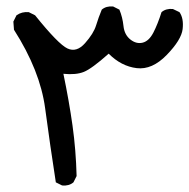

<svg xmlns="http://www.w3.org/2000/svg" viewBox="-20 -400 588 596"><path d="M172.9 175.8 153.3 166Q135.7 52.7 120.1 -64Q104.5 -180.7 23.4 -307.6L21.5 -333L31.2 -352.5Q47.9 -364.3 69.3 -362.3L88.9 -352.5Q161.1 -262.7 189.5 -249.5Q217.8 -236.3 244.1 -266.1Q270.5 -295.9 278.3 -321.3Q286.1 -346.7 295.9 -370.1Q309.6 -381.8 331.1 -379.9L350.6 -370.1Q360.4 -346.7 363.3 -319.3Q366.2 -292 384.8 -277.3Q403.3 -262.7 422.9 -267.6Q442.4 -272.5 456.1 -298.8Q469.7 -325.2 481.4 -362.3Q495.1 -374 516.6 -372.1L537.1 -362.3Q550.8 -342.8 546.9 -309.6Q543 -276.4 497.6 -229.5Q452.1 -182.6 404.3 -188.5Q356.4 -194.3 317.4 -233.4Q264.6 -186.5 240.2 -176.8Q215.8 -167 176.8 -170.9Q194.3 -86.9 205.1 -10.3Q215.8 66.4 217.8 146.5L208 166Q194.3 177.7 172.9 175.8Z"/></svg>

Font: JasonHandwriting1
Style: Regular
Weight: 400
Version: Version 1.48.20